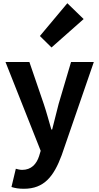

<svg xmlns="http://www.w3.org/2000/svg" viewBox="-20 -944 614 1189"><path d="M128 225C253 225 313 149 362 17L561 -560H420L343 -300C330 -248 316 -194 303 -142H298C282 -196 268 -250 251 -300L162 -560H14L232 -10L222 23C206 72 174 108 117 108C104 108 88 104 78 101L51 214C73 221 95 225 128 225ZM299 -650 498 -826 397 -924 227 -721Z"/></svg>

Font: Source Han Sans SC Bold
Style: Regular
Weight: 700
Designer: Ryoko NISHIZUKA (kana & ideographs); Paul D. Hunt (Latin, Greek & Cyrillic); Wenlong ZHANG (bopomofo); Sandoll Communica
Foundry: Adobe Systems Incorporated
Version: Version 1.001;PS 1.001;hotconv 1.0.78;makeotf.lib2.5.61930